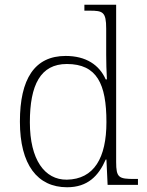

<svg xmlns="http://www.w3.org/2000/svg" viewBox="-20 -780 619 810"><path d="M263 10C350 10 396 -38 426 -107H429L434 0H562V-25H548C481 -25 470 -30 470 -97V-760H336V-735H358C414 -735 428 -730 428 -659V-548C428 -519 429 -481 431 -445H426C399 -506 343 -544 257 -544C126 -544 64 -447 64 -267C64 -85 138 10 263 10ZM262 -22C168 -21 106 -107 106 -264C106 -422 151 -510 262 -510C389 -510 429 -426 429 -265C429 -114 377 -24 262 -22Z"/></svg>

Font: Noto Serif Sinhala ExtraLight
Style: Regular
Weight: 200
Designer: Jelle Bosma - Monotype Design Team
Foundry: Monotype Imaging Inc.
Version: Version 2.007